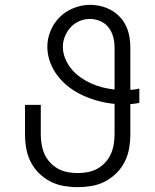

<svg xmlns="http://www.w3.org/2000/svg" viewBox="-20 -763 640 791"><path d="M300 8Q271 8 242 3Q213 -2 187 -15.5Q161 -29 140 -50Q119 -71 106 -97Q93 -123 88 -152Q83 -181 83 -210V-331H148V-210Q148 -189 151.5 -168Q155 -147 163.5 -128Q172 -109 186.5 -93.5Q201 -78 219 -68Q237 -58 258 -54Q279 -50 300 -50Q321 -50 342 -54Q363 -58 381 -68Q399 -78 413.5 -93.5Q428 -109 436.5 -128Q445 -147 448.5 -168Q452 -189 452 -210V-335Q419 -338 387 -346.5Q355 -355 324.5 -368.5Q294 -382 267 -402Q240 -422 219.5 -448Q199 -474 187 -505.5Q175 -537 175 -570Q175 -604 188.5 -636.5Q202 -669 226.5 -693Q251 -717 284 -730Q317 -743 351 -743Q374 -743 396.5 -737.5Q419 -732 438.5 -721Q458 -710 474 -693Q490 -676 499.5 -655.5Q509 -635 513 -612.5Q517 -590 517 -567V-393Q526 -393 535.5 -394.5Q545 -396 554 -398V-339Q545 -337 535.5 -336Q526 -335 517 -334V-210Q517 -181 512 -152Q507 -123 494 -97Q481 -71 460 -50Q439 -29 413 -15.5Q387 -2 358 3Q329 8 300 8ZM452 -394V-567Q452 -589 446.5 -610.5Q441 -632 427.5 -649.5Q414 -667 393 -676Q372 -685 351 -685Q328 -685 307 -676Q286 -667 271 -650.5Q256 -634 247.5 -613Q239 -592 239 -570Q239 -545 249 -521Q259 -497 275 -478Q291 -459 311.5 -444.5Q332 -430 355 -419.5Q378 -409 402.5 -403Q427 -397 452 -394Z"/></svg>

Font: Iosevka SS04 Light Extended
Style: Regular
Weight: 300
Width: 7
Monospace: yes
Designer: Belleve Invis
Foundry: Belleve Invis
Version: Version 19.0.0; ttfautohint (v1.8.4)